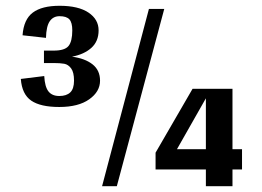

<svg xmlns="http://www.w3.org/2000/svg" viewBox="-20 -644 905 664"><path d="M326 -365Q326 -327 288.5 -300.5Q251 -274 185 -274Q120 -274 88 -296Q56 -318 52 -371L133 -381Q135 -344 147.5 -328Q160 -312 185 -312Q210 -312 223 -324.5Q236 -337 236 -365Q236 -394 226 -407.5Q216 -421 202 -423.5Q188 -426 165 -426H132V-469H166Q204 -469 217 -485Q230 -501 230 -539Q230 -566 220 -577Q210 -588 186 -588Q164 -588 152 -570.5Q140 -553 139 -513L58 -522Q62 -577 93.5 -600.5Q125 -624 186 -624Q251 -624 286 -600.5Q321 -577 321 -539Q321 -501 296 -478.5Q271 -456 229 -448Q274 -442 300 -421.5Q326 -401 326 -365ZM548 -613 384 0H333L495 -613ZM817 -58H784V0H692V-58H518V-116L646 -337H784V-128H817ZM692 -128V-304L592 -128Z"/></svg>

Font: Arya
Style: Bold
Weight: 700
Designer: Eduardo Rodriguez Tunni, Modular Infotech
Foundry: Eduardo Rodriguez Tunni, Modular Infotech
Version: Version 1.002